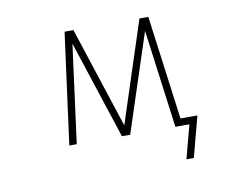

<svg xmlns="http://www.w3.org/2000/svg" viewBox="-75 -629 1150 895"><g transform="rotate(-10 500.0 -181.5)"><path d="M308.6 -462.9 247.1 2H211.9L282.2 -524.4H324.2L480.5 -45.9L636.7 -524.4H678.7L744.1 -32.2H824.2L773.4 160.2H738.3L780.3 2H740.2H726.6H713.9L652.3 -462.9L500 2H460.9Z"/></g></svg>

Font: Gen Shin Gothic Monospace ExtraLight
Style: Regular
Weight: 200
Designer: [Source Han Sans]
Ryoko NISHIZUKA  (kana & ideographs); Paul D. Hunt (Latin, Greek & Cyrillic); Wenlong ZHANG  (bopomofo
Version: Version 1.002.20150607